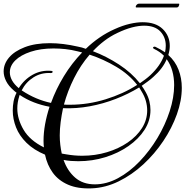

<svg xmlns="http://www.w3.org/2000/svg" viewBox="-30 -960 1018 1054"><path d="M473 74Q397 77 344 54Q291 31 260 -11.5Q229 -54 217 -111Q155 -137 115.5 -176Q76 -215 58 -261Q40 -307 40 -353Q40 -379 44.5 -403Q49 -427 60 -449L61 -451Q57 -454 53 -457Q49 -460 45 -464Q17 -488 3.5 -515Q-10 -542 -10 -568Q-10 -609 19.5 -644Q49 -679 106 -701Q163 -723 244 -723Q315 -723 398 -704Q409 -702 420 -699Q431 -696 441 -692Q476 -726 516 -753.5Q556 -781 599 -800Q643 -820 682 -829Q721 -838 753 -838Q825 -838 863.5 -800.5Q902 -763 902 -708Q902 -685 894 -658Q932 -624 950 -577.5Q968 -531 968 -478Q968 -408 941 -332.5Q914 -257 866.5 -186Q819 -115 756.5 -57.5Q694 0 621.5 35.5Q549 71 473 74ZM738 -503Q754 -514 768.5 -525Q783 -536 796 -548Q850 -599 870 -654Q847 -677 815 -692Q810 -695 810 -698Q810 -701 814 -703Q818 -705 823 -703Q838 -696 851 -688.5Q864 -681 876 -673Q878 -682 879 -691.5Q880 -701 880 -709Q880 -756 850 -787.5Q820 -819 761 -819Q731 -819 694.5 -809.5Q658 -800 614 -779Q576 -761 542.5 -735.5Q509 -710 480 -679Q554 -651 623 -606Q692 -561 738 -503ZM250 -395Q277 -470 320.5 -541.5Q364 -613 421 -672L397 -678Q362 -687 328.5 -690.5Q295 -694 264 -694Q193 -694 138.5 -676Q84 -658 54 -628.5Q24 -599 24 -563Q24 -541 36 -519Q48 -497 73 -476Q102 -523 149 -549.5Q196 -576 252 -571Q259 -570 259 -566Q259 -559 248 -559Q196 -562 154 -535.5Q112 -509 89 -464L92 -462Q166 -413 250 -395ZM354 -385Q453 -385 550 -415Q647 -445 723 -494Q678 -552 608 -593.5Q538 -635 462 -660Q412 -602 376.5 -531Q341 -460 321 -386Q329 -385 337.5 -385Q346 -385 354 -385ZM491 52Q555 52 618 18Q681 -16 736.5 -74Q792 -132 834.5 -203Q877 -274 901.5 -349.5Q926 -425 926 -493Q926 -534 916 -570Q906 -606 885 -635Q875 -610 856.5 -585.5Q838 -561 812 -538Q798 -525 781.5 -513Q765 -501 748 -489Q754 -481 759.5 -472Q765 -463 770 -454Q784 -429 790 -404.5Q796 -380 796 -356Q796 -298 763.5 -247.5Q731 -197 675 -158Q619 -119 548 -97Q477 -75 400 -75Q380 -75 359.5 -76.5Q339 -78 319 -82Q340 -22 382.5 15Q425 52 491 52ZM421 -105Q493 -105 557.5 -124.5Q622 -144 671.5 -178Q721 -212 749.5 -257Q778 -302 778 -354Q778 -380 770.5 -406.5Q763 -433 746 -460L734 -480Q675 -444 605.5 -417Q536 -390 462.5 -376.5Q389 -363 316 -366Q308 -328 303 -290Q298 -252 298 -217Q298 -190 301 -165Q304 -140 309 -117L332 -113Q355 -109 377 -107Q399 -105 421 -105ZM211 -151Q210 -160 209.5 -168.5Q209 -177 209 -187Q209 -231 217.5 -278Q226 -325 242 -374Q198 -382 156.5 -398Q115 -414 78 -439L76 -433Q65 -398 65 -365Q65 -306 99.5 -247.5Q134 -189 211 -151ZM718 -919Q715 -919 715 -923Q715 -928 720.5 -934Q726 -940 733 -940H952Q954 -940 954 -937Q954 -931 950.5 -925Q947 -919 939 -919Z"/></svg>

Font: Mea Culpa
Style: Regular
Weight: 400
Designer: Robert E. Leuschke
Foundry: Robert E. Leuschke
Version: Version 1.010; ttfautohint (v1.8.3)